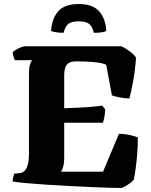

<svg xmlns="http://www.w3.org/2000/svg" viewBox="-20 -934 752 954"><path d="M582 0Q566 0 526.5 -1Q487 -2 434 -4.5Q381 -7 323 -10Q265 -13 209.5 -16.5Q154 -20 110.5 -24Q67 -28 43 -32Q43 -44 46 -55.5Q49 -67 51 -71L80 -74Q95 -76 104.5 -87.5Q114 -99 119 -119.5Q124 -140 124 -169V-561Q124 -594 128 -609.5Q132 -625 136.5 -630Q141 -635 140 -635H54Q51 -640 47.5 -651Q44 -662 43 -675Q49 -681 61 -688Q73 -695 85.5 -699.5Q98 -704 103 -704H583Q601 -696 622.5 -680.5Q644 -665 656 -648Q651 -580 641 -527Q631 -474 623 -445Q602 -445 577.5 -449.5Q553 -454 536 -460L508 -611Q502 -616 484 -620Q466 -624 435 -626.5Q404 -629 358 -629Q334 -629 321 -620.5Q308 -612 303.5 -596.5Q299 -581 299 -561V-396Q338 -398 367.5 -399Q397 -400 425.5 -402.5Q454 -405 488 -409L503 -390Q501 -366 498.5 -351.5Q496 -337 491 -324H299V-144Q299 -122 293.5 -104.5Q288 -87 283 -81H492L571 -269Q600 -269 627.5 -262.5Q655 -256 665 -251Q665 -213 662 -174Q659 -135 654.5 -100.5Q650 -66 645 -42Q641 -35 627.5 -25Q614 -15 601 -7.5Q588 0 582 0ZM371 -914Q441 -914 473 -877.5Q505 -841 508 -780Q503 -777 489 -774Q475 -771 446 -771Q439 -804 422 -816Q405 -828 371 -828Q337 -828 320.5 -816Q304 -804 296 -771Q275 -771 257.5 -774Q240 -777 234 -780Q237 -841 269 -877.5Q301 -914 371 -914Z"/></svg>

Font: Texturina 12pt Black
Style: Regular
Weight: 900
Designer: Guillermo Torres Carreño
Foundry: Omnibus-Type
Version: Version 1.002